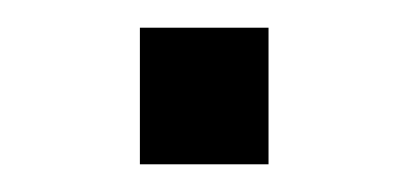

<svg xmlns="http://www.w3.org/2000/svg" viewBox="-20 -339 298 140"><path d="M175.8 -219.2H82V-318.8H175.8Z"/></svg>

Font: Sora Light
Style: Regular
Weight: 300
Designer: Jonathan Barnbrook, Julián Moncada
Foundry: Barnbrook Fonts
Version: Version 2.000